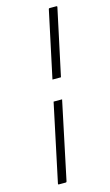

<svg xmlns="http://www.w3.org/2000/svg" viewBox="-126 -754 527 916"><g transform="rotate(-15 137.0 -296.0)"><path d="M165 -272 84 112Q83 114 82 115Q81 116 78 116H46Q43 116 42 115Q41 114 42 110L123 -272ZM145 -375 215 -703Q215 -705 216.5 -706.5Q218 -708 220 -708H253Q256 -708 257 -706.5Q258 -705 257 -702L187 -375Z"/></g></svg>

Font: Glory ExtraLight
Style: Italic
Weight: 250
Italic angle: -12°
Version: Version 1.011